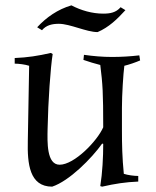

<svg xmlns="http://www.w3.org/2000/svg" viewBox="-20 -683 582 718"><path d="M170 -485C122 -474 83 -468 35 -466V-445C50 -445 74 -442 89 -437L84 -156C82 -71 90 15 175 15C239 -6 323 -91 362 -146L366 -145C366 -95 363 -37 355 13L362 15C410 4 449 -2 497 -4V-25C482 -25 458 -28 443 -33C437 -94 436 -143 436 -196V-280C436 -329 441 -407 445 -437C462 -441 488 -450 504 -457L501 -476C467 -472 433 -470 399 -470C364 -470 329 -473 294 -478L292 -459C309 -453 338 -444 355 -440C364 -368 366 -336 366 -207C344 -156 258 -67 203 -67C154 -67 157 -152 158 -201C160 -306 169 -431 177 -481ZM137 -570C153 -589 175 -594 200 -594C242 -594 303 -563 345 -563C387 -581 418 -611 449 -645L431 -656C414 -636 392 -632 366 -632C325 -632 283 -644 247 -663C196 -648 153 -618 119 -581Z"/></svg>

Font: Almendra
Style: Regular
Weight: 400
Designer: Ana Sanfelippo
Foundry: Ana Sanfelippo
Version: Version 1.003